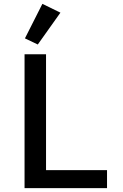

<svg xmlns="http://www.w3.org/2000/svg" viewBox="-20 -981 640 1001"><path d="M177 -749 110 -781 201 -961 295 -915ZM108 0V-698H220V-94H538V0Z"/></svg>

Font: IBM Plaex Mono Medium
Style: Regular
Weight: 500
Designer: Mike Abbink, Paul van der Laan, Pieter van Rosmalen
Foundry: Bold Monday
Version: Version 2.003